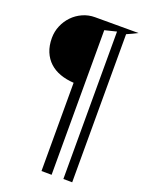

<svg xmlns="http://www.w3.org/2000/svg" viewBox="-162 -835 787 1035"><g transform="rotate(20 231.5 -318.0)"><path d="M447.8 -757.3Q432.6 -749.5 417.5 -742.4Q402.3 -735.4 386.7 -728.5V121.1L335.9 120.6V-725.1L268.6 -708.5V121.1L210.4 120.6V-385.7Q167.5 -388.2 132.1 -400.9Q96.7 -413.6 71.3 -437Q45.9 -460.4 31.7 -494.4Q17.6 -528.3 17.6 -572.8Q17.6 -609.9 31.7 -643.3Q45.9 -676.8 70.3 -702.1Q94.7 -727.5 127.7 -742.4Q160.6 -757.3 198.2 -757.3Z"/></g></svg>

Font: Akaash Gobhi Outlined
Style: Regular
Weight: 400
Designer: Kulbir Singh Thind, MD
Foundry: Punjab Online
Version: Version 1.200